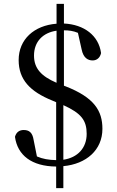

<svg xmlns="http://www.w3.org/2000/svg" viewBox="-20 -842 601 988"><path d="M269 126H306V13C424 2 507 -70 507 -179C507 -271 466 -340 317 -398L309 -401V-686C335 -686 357 -683 381 -673L400 -588C409 -543 433 -531 457 -531C477 -531 495 -544 500 -569C488 -659 413 -716 309 -721V-822H271V-720C155 -711 76 -639 76 -533C76 -432 135 -371 248 -325L269 -316V-18C230 -19 200 -24 170 -37L153 -122C147 -161 129 -173 102 -173C81 -173 64 -163 57 -138C70 -43 143 14 269 15ZM306 -301C399 -259 426 -222 426 -153C426 -81 380 -31 306 -20ZM271 -416C192 -450 155 -490 155 -556C155 -628 201 -674 271 -684Z"/></svg>

Font: Noto Serif CJK SC Medium
Style: Regular
Weight: 500
Designer: Ryoko NISHIZUKA 西塚涼子 (kana & ideographs); Frank Grießhammer (Latin, Greek & Cyrillic); Wenlong ZHANG 张文龙 (bopomofo); San
Foundry: Adobe
Version: Version 2.001;hotconv 1.1.0;makeotfexe 2.6.0